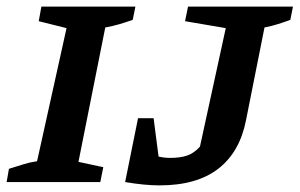

<svg xmlns="http://www.w3.org/2000/svg" viewBox="-29 -550 905 580"><path d="M-9 0 -2 -40Q20 -47 41 -53.5Q62 -60 83 -63L172 -465L88 -486L96 -530H380L372 -490Q349 -482 330 -476.5Q311 -471 289 -467L208 -61L283 -45L274 0ZM349 0 388 -193H435L450 -77Q468 -73 485 -73Q515 -73 536 -80Q557 -87 575 -107L653 -465L530 -486L539 -530H856L848 -490Q832 -484 811.5 -477.5Q791 -471 770 -467L714 -186Q695 -90 630 -40Q565 10 453 10Q430 10 404.5 7.5Q379 5 349 0Z"/></svg>

Font: Piazzolla SC SemiBold
Style: Italic
Weight: 600
Italic angle: -11.3°
Designer: Juan Pablo del Peral
Foundry: Huerta Tipografica
Version: Version 1.330